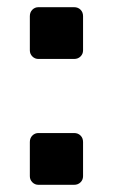

<svg xmlns="http://www.w3.org/2000/svg" viewBox="-20 -514 314 534"><path d="M87 -350Q77 -350 70 -357Q63 -364 63 -374V-469Q63 -480 70 -487Q77 -494 87 -494H186Q197 -494 204 -487Q211 -480 211 -469V-374Q211 -364 204 -357Q197 -350 186 -350ZM87 0Q77 0 70 -7Q63 -14 63 -24V-119Q63 -130 70 -137Q77 -144 87 -144H186Q197 -144 204 -137Q211 -130 211 -119V-24Q211 -14 204 -7Q197 0 186 0Z"/></svg>

Font: Rubik Light Medium
Style: Regular
Weight: 500
Version: Version 2.104